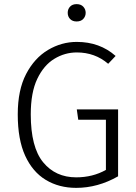

<svg xmlns="http://www.w3.org/2000/svg" viewBox="-20 -899 658 930"><path d="M349 11Q266 11 202 -27.5Q138 -66 102 -144.5Q66 -223 66 -345Q66 -463 106.5 -540.5Q147 -618 212.5 -657Q278 -696 352 -696Q463 -696 540 -628L504 -590Q440 -645 352 -645Q294 -645 243 -614Q192 -583 160.5 -517Q129 -451 129 -345Q129 -186 189 -113Q249 -40 349 -40Q429 -40 493 -76V-319H359L352 -369H552V-45Q454 11 349 11ZM351 -795Q331 -795 319.5 -807Q308 -819 308 -837Q308 -855 319.5 -867Q331 -879 351 -879Q372 -879 383.5 -866.5Q395 -854 395 -837Q395 -820 383.5 -807.5Q372 -795 351 -795Z"/></svg>

Font: Trujillo Light
Style: Regular
Weight: 300
Designer: Fira Sans original fonts by bBox Type GmbH, Carrois Corporate GbR, & Edenspiekermann AG / Changes by Cristiano Sobral
Foundry: Fira Sans original fonts by bBox Type GmbH, Carrois Corporate GbR, & Edenspiekermann AG / Changes by Cristiano Sobral
Version: Version 4.301;July 28, 2020;FontCreator 13.0.0.2655 64-bit